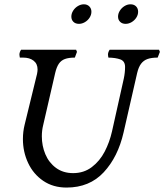

<svg xmlns="http://www.w3.org/2000/svg" viewBox="-20 -846 755 883"><path d="M77.1 -617.2Q73.7 -612.8 71.5 -606.7Q69.3 -600.6 69.3 -595.2Q69.3 -592.3 70.1 -588.1Q70.8 -584 71.3 -581.1H86.4Q116.2 -581.1 134.5 -566.9Q152.8 -552.7 152.8 -526.4Q152.8 -518.6 150.4 -506.3L93.3 -272.5Q85.4 -240.7 85.4 -206.5Q85.4 -147.5 109.4 -96.4Q133.3 -45.4 178.7 -14.4Q224.1 16.6 286.1 16.6Q391.6 16.6 457 -53.7Q522.5 -124 548.3 -236.8L610.8 -510.3Q617.2 -537.6 628.9 -553Q640.6 -568.4 658.7 -574.7Q676.8 -581.1 705.1 -581.1L715.3 -607.4L711.4 -617.2H484.4Q481 -612.8 478.8 -606.7Q476.6 -600.6 476.6 -595.2Q476.6 -592.3 477.3 -588.1Q478 -584 478.5 -581.1Q511.7 -580.6 533.4 -572.8Q555.2 -564.9 555.2 -538.1Q555.2 -512.2 549.3 -484.4L495.1 -241.7Q483.9 -191.9 461.4 -148.7Q439 -105.5 402.3 -77.6Q365.7 -49.8 316.4 -49.8Q270.5 -49.8 237.8 -73.7Q205.1 -97.7 188.7 -136.5Q172.4 -175.3 172.4 -219.2Q172.4 -245.1 178.2 -269L233.9 -510.7Q240.2 -537.6 250.7 -553Q261.2 -568.4 278.8 -574.7Q296.4 -581.1 324.2 -581.1L334 -607.4L330.1 -617.2ZM343.3 -736.3Q356.9 -736.3 370.4 -744.1Q383.8 -752 392.1 -764.9Q400.4 -777.8 400.4 -792Q400.4 -806.6 390.9 -816.4Q381.3 -826.2 365.7 -826.2Q351.6 -826.2 338.1 -818.1Q324.7 -810.1 316.4 -796.9Q308.1 -783.7 308.1 -769.5Q308.1 -754.9 317.6 -745.6Q327.1 -736.3 343.3 -736.3ZM557.6 -736.3Q571.8 -736.3 585.2 -744.1Q598.6 -752 606.9 -764.9Q615.2 -777.8 615.2 -792Q615.2 -807.1 605.7 -816.7Q596.2 -826.2 580.1 -826.2Q565.9 -826.2 552.7 -818.1Q539.6 -810.1 531.2 -796.9Q522.9 -783.7 522.9 -769.5Q522.9 -754.9 532.5 -745.6Q542 -736.3 557.6 -736.3Z"/></svg>

Font: Radley
Style: Italic
Weight: 400
Italic angle: -12°
Designer: Vernon Adams
Foundry: Vernon Adams
Version: Version 1.003; ttfautohint (v1.6)